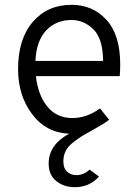

<svg xmlns="http://www.w3.org/2000/svg" viewBox="-20 -543 569 797"><path d="M291 234Q245 234 213.5 208.5Q182 183 182 136Q182 58 267 12Q171 8 113 -69.5Q55 -147 55 -256Q55 -381 116 -452Q177 -523 277 -523Q365 -523 422 -460.5Q479 -398 479 -276Q479 -249 477 -227H129Q138 -147 177 -100Q216 -53 280 -53Q341 -53 395 -93L433 -46Q418 -33 361 -1Q331 15 317 24Q303 33 282 49.5Q261 66 252 85Q243 104 243 127Q243 156 259 170Q275 184 297 184Q327 184 352 161L391 190Q351 234 291 234ZM277 -460Q213 -460 172 -417Q131 -374 127 -290H408Q407 -383 367.5 -421.5Q328 -460 277 -460Z"/></svg>

Font: Overpass Light
Style: Regular
Weight: 300
Designer: Delve Withrington, Thomas Jockin
Foundry: Delve Fonts
Version: Version 3.000;DELV;Overpass